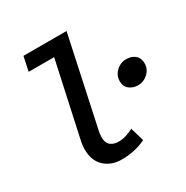

<svg xmlns="http://www.w3.org/2000/svg" viewBox="-164 -843 961 992"><g transform="rotate(-30 316.0 -347.0)"><path d="M282 12Q221 12 181 -24.5Q141 -61 141 -131Q141 -144 143 -158Q145 -172 149 -189L243 -621H91L109 -706H366L253 -179Q251 -170 249.5 -160Q248 -150 248 -139Q248 -106 266.5 -91Q285 -76 314 -76Q337 -76 357.5 -82.5Q378 -89 403 -101L427 -20Q392 -3 356.5 4.5Q321 12 282 12ZM546 -278Q518 -278 496 -294.5Q474 -311 474 -344Q474 -366 485.5 -384.5Q497 -403 516.5 -414.5Q536 -426 559 -426Q591 -426 611.5 -409Q632 -392 632 -360Q632 -326 606.5 -302Q581 -278 546 -278Z"/></g></svg>

Font: Source Code Pro SemiBold
Style: Italic
Weight: 600
Italic angle: -11°
Monospace: yes
Designer: Paul D. Hunt, Teo Tuominen
Foundry: Adobe Systems Incorporated
Version: Version 1.016;hotconv 1.0.116;makeotfexe 2.5.65601